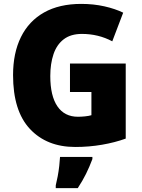

<svg xmlns="http://www.w3.org/2000/svg" viewBox="-20 -744 726 985"><path d="M339 -418H625V-33Q570 -13 503.5 -1.5Q437 10 366 10Q220 10 133.5 -82.5Q47 -175 47 -359Q47 -472 87.5 -554Q128 -636 206 -680Q284 -724 397 -724Q460 -724 515.5 -711.5Q571 -699 612 -679L556 -532Q485 -570 400 -570Q343 -570 307 -542.5Q271 -515 254.5 -466Q238 -417 238 -354Q238 -252 274.5 -198.5Q311 -145 380 -145Q396 -145 416 -147Q436 -149 449 -153V-272H339ZM454 72Q439 112 421.5 147.5Q404 183 379 221H266V207Q271 187 276 160.5Q281 134 284 107Q287 80 288 61H454Z"/></svg>

Font: Noto Sans Gujarati SemiCondensed Black
Style: Regular
Weight: 900
Width: 4
Designer: Jelle Bosma - Monotype Design Team, Universal Thirst
Foundry: Monotype Imaging Inc.
Version: Version 2.106; ttfautohint (v1.8.4.7-5d5b)